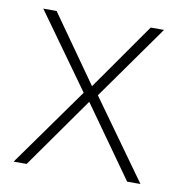

<svg xmlns="http://www.w3.org/2000/svg" viewBox="-65 -592 620 653"><g transform="rotate(10 244.5 -265.0)"><path d="M218 -272 33 -530H79L242 -299L404 -530H450L267 -272L462 0H416L242 -245L69 0H24Z"/></g></svg>

Font: Noto Sans Lao Looped ExtraLight
Style: Regular
Weight: 200
Designer: Mark Frömberg, Ben Mitchell
Foundry: The Fontpad Ltd
Version: Version 1.002; ttfautohint (v1.8.4.7-5d5b)